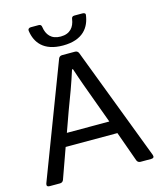

<svg xmlns="http://www.w3.org/2000/svg" viewBox="-119 -888 810 973"><g transform="rotate(-15 286.5 -401.5)"><path d="M270.5 -670.9C376 -670.9 414.1 -728.5 421.9 -792C422.9 -798.8 416 -802.7 406.2 -802.7H364.3C354.5 -802.7 349.6 -797.9 348.6 -788.1C342.8 -748 320.3 -717.8 270.5 -717.8C220.7 -717.8 198.2 -748 192.4 -788.1C191.4 -797.9 186.5 -802.7 176.8 -802.7H135.7C126 -802.7 119.1 -796.9 121.1 -786.1C129.9 -725.6 168 -670.9 270.5 -670.9ZM496.1 0H552.7C564.5 0 569.3 -5.9 565.4 -17.6L338.9 -612.3C335.9 -620.1 329.1 -625 320.3 -625H252C243.2 -625 236.3 -620.1 233.4 -612.3L6.8 -17.6C2.9 -5.9 7.8 0 19.5 0H74.2C83 0 89.8 -4.9 92.8 -12.7L149.4 -170.9H420.9L477.5 -12.7C480.5 -4.9 487.3 0 496.1 0ZM173.8 -238.3 211.9 -344.7C237.3 -411.1 260.7 -473.6 282.2 -542H287.1C309.6 -473.6 324.2 -435.5 357.4 -344.7L396.5 -238.3Z"/></g></svg>

Font: Ed Sans Neue
Style: Regular
Weight: 400
Designer: Stephen Hutchings
Version: Version 1.004;PS 001.004;hotconv 1.0.88;makeotf.lib2.5.64775